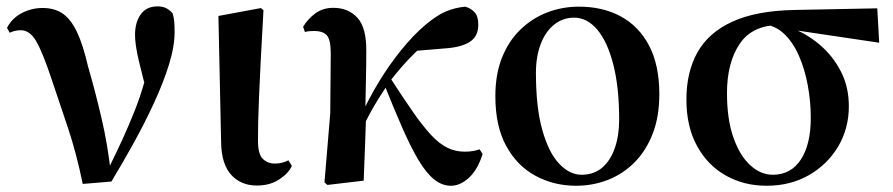

<svg xmlns="http://www.w3.org/2000/svg" viewBox="-20 -573 2831 609"><path d="M242.4 10.4Q223 -85.1 195.4 -167.9Q167.8 -250.6 142.4 -325.6Q114.6 -408.5 94.5 -442.8Q74.4 -477.1 46.3 -477.1Q26.9 -477.1 10.9 -469.1L2.2 -484.7Q18.4 -515.8 49.5 -531.7Q80.5 -547.7 114.9 -547.7Q152.3 -547.7 178 -530.5Q203.8 -513.4 223.4 -473.1Q243 -432.7 259.2 -362.4Q280.9 -288.2 301.6 -200Q322.3 -111.8 332.2 -18.2H314.1L321.6 -33.3Q347.1 -84.4 368.3 -130.6Q389.4 -176.8 407.1 -221.5Q424.8 -266.3 438.4 -313.9Q452 -361.6 462.6 -415.3L452.2 -256.3Q432.1 -330.2 420.2 -380.8Q408.3 -431.4 408.3 -462Q408.3 -502.5 426.5 -527.6Q444.6 -552.7 479 -552.7Q495.5 -552.7 506.3 -547.5Q517 -542.3 527.6 -530.7Q531.8 -516.3 532.8 -503Q533.8 -489.8 533.8 -471.2Q533.8 -425.1 515.8 -367.5Q497.9 -310 468.5 -246.5Q439.2 -183 403.8 -119Q368.5 -55.1 333.4 2.8Z M794.8 15.5Q744.4 15.5 713.6 -18.1Q682.9 -51.7 681.4 -119.2L672.8 -522.4L807.5 -547.4L815.7 -540.7Q810.3 -445.9 806.9 -378.9Q803.6 -311.9 801.6 -265.3Q799.6 -218.6 798.9 -185.7Q798.3 -152.8 798.3 -126.4Q798.3 -84 813.6 -69.1Q828.9 -54.2 851.5 -54.2Q865.7 -54.2 876 -57.2Q886.3 -60.2 894.8 -64.5L905.7 -46.8Q896 -24.2 866.4 -4.4Q836.8 15.5 794.8 15.5Z M1018.5 13.6 1009.2 5.6 1027.5 -213.7 1029.1 -402.7Q1029.3 -445.6 1017.3 -460.2Q1005.3 -474.7 975.9 -474.7Q968.3 -474.7 961.4 -474.1Q954.5 -473.5 947.2 -471.5L941.4 -488Q955.8 -512.4 979.8 -530.3Q1003.9 -548.2 1037.3 -548.2Q1084.8 -548.2 1113.8 -516.5Q1142.8 -484.9 1141.8 -409.8Q1141.8 -363.8 1140.6 -315.3Q1139.3 -266.7 1138.7 -218.7L1141.5 -214.9Q1139.7 -159.6 1137.7 -107Q1135.6 -54.3 1133.6 0ZM1126.1 -159.8 1109.9 -180.8H1115L1123.9 -203.3Q1149.3 -260 1182.4 -314.3Q1215.5 -368.7 1253.3 -415.1Q1291 -461.5 1328.2 -493.2Q1365.1 -524.4 1394 -536.5Q1423 -548.7 1455.2 -551.9Q1472.8 -547.5 1484.9 -534.6Q1497.1 -521.8 1497.1 -494.6Q1497.1 -459 1472.2 -441.7Q1447.3 -424.4 1400.2 -420.2L1287.8 -410.8L1372.3 -471.6Q1333.3 -441.7 1293.9 -403.1Q1254.5 -364.5 1213.7 -311.3L1209.1 -304.3Q1193.8 -281.2 1181 -260.6Q1168.1 -240 1155.2 -216.5Q1142.3 -193 1126.1 -159.8ZM1410.5 16.2Q1382.1 16.2 1357.2 -3.7Q1332.4 -23.7 1308.1 -64Q1283.9 -104.3 1257.1 -165.2Q1230.3 -226.2 1197.7 -307.8L1216.7 -327.6Q1258.7 -262.6 1290.1 -217.6Q1321.5 -172.6 1347.5 -144.7Q1373.5 -116.8 1398.9 -104.4Q1424.3 -91.9 1454.3 -91.9Q1470.5 -91.9 1482.2 -94.3Q1493.8 -96.7 1501.4 -99.3L1510.8 -84.4Q1494.9 -34.2 1467.2 -9Q1439.6 16.2 1410.5 16.2Z M1807.2 16.2Q1737.5 16.2 1679.1 -15.1Q1620.6 -46.4 1585.9 -109.5Q1551.2 -172.7 1551.2 -267.9Q1551.2 -337.8 1572.5 -390.7Q1593.7 -443.6 1630.8 -479.3Q1667.8 -515 1715.5 -533.5Q1763.2 -551.9 1816.6 -551.9Q1891.8 -551.9 1949.3 -520.8Q2006.7 -489.7 2039 -428Q2071.3 -366.2 2071.3 -274.3Q2071.3 -202.9 2050.1 -148.4Q2028.8 -94 1991.9 -57.2Q1955 -20.5 1907.4 -2.1Q1859.8 16.2 1807.2 16.2ZM1824.4 -18.7Q1863.5 -18.7 1889.8 -41Q1916.1 -63.3 1930 -103.1Q1943.9 -142.8 1943.9 -193.3Q1943.9 -296.1 1925.3 -368.4Q1906.8 -440.6 1874.6 -478.8Q1842.5 -517 1801.1 -517Q1765.5 -517 1737.9 -495.1Q1710.3 -473.2 1695.1 -433.5Q1679.9 -393.7 1679.9 -341.7Q1679.9 -231.8 1700.3 -160.1Q1720.6 -88.3 1753.8 -53.5Q1787 -18.7 1824.4 -18.7Z M2411.5 16.2Q2339.9 16.2 2282.1 -16.3Q2224.3 -48.7 2190.8 -110.2Q2157.2 -171.8 2157.2 -257.1Q2157.2 -344.6 2192.4 -407.2Q2227.5 -469.7 2303 -504.3Q2378.4 -538.9 2499.5 -541.4L2762.6 -546.6L2768.7 -437.5L2480.8 -480.3L2453.9 -493.5Q2366.8 -494 2326.4 -434.2Q2285.9 -374.4 2285.9 -277.8Q2285.9 -194.4 2306.4 -136.5Q2326.8 -78.6 2360 -48.6Q2393.1 -18.7 2431.2 -18.7Q2488.3 -18.7 2520 -66.6Q2551.7 -114.5 2551.7 -199.6Q2551.7 -251.2 2542.1 -302.6Q2532.6 -354.1 2513.8 -396.8Q2495 -439.5 2466.4 -466.3Q2437.8 -493.2 2400.2 -495.5L2421.9 -504.5Q2467.2 -496.4 2511.6 -475.4Q2556 -454.4 2592.1 -420.2Q2628.3 -385.9 2650.4 -339.8Q2672.4 -293.6 2672.4 -235.7Q2672.4 -165.4 2638.5 -108.2Q2604.5 -51.1 2545.8 -17.5Q2487.1 16.2 2411.5 16.2Z"/></svg>

Font: Noto Serif TC
Style: Regular
Weight: 200
Designer: Ryoko NISHIZUKA 西塚涼子 (kana & ideographs); Frank Grießhammer (Latin, Greek & Cyrillic); Wenlong ZHANG 张文龙 (bopomofo); San
Foundry: Adobe
Version: Version 2.001;hotconv 1.1.0;makeotfexe 2.6.0